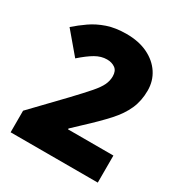

<svg xmlns="http://www.w3.org/2000/svg" viewBox="-170 -847 917 971"><g transform="rotate(30 289.0 -362.0)"><path d="M30 -126 200 -303Q254 -360 283.5 -394Q313 -428 324.5 -452.5Q336 -477 336 -503Q336 -535 316.5 -549Q297 -563 269 -563Q235 -563 202 -544Q169 -525 126 -487L22 -610Q55 -639 92.5 -665Q130 -691 178 -707.5Q226 -724 290 -724Q362 -724 414.5 -698.5Q467 -673 496 -629Q525 -585 525 -529Q525 -469 503.5 -420.5Q482 -372 438.5 -324Q395 -276 328 -214L274 -163V-158H539V0H30Z"/></g></svg>

Font: Noto Sans Gurmukhi UI Black
Style: Regular
Weight: 900
Designer: Jelle Bosma - Monotype Design Team
Foundry: Monotype Imaging Inc.
Version: Version 2.004; ttfautohint (v1.8.4.7-5d5b)